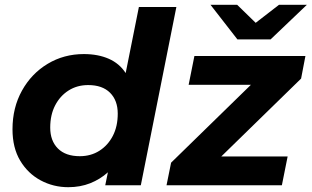

<svg xmlns="http://www.w3.org/2000/svg" viewBox="-20 -771 1297 799"><path d="M264 8Q202 8 149 -20.5Q96 -49 64 -102.5Q32 -156 32 -233Q32 -323 71.5 -394Q111 -465 178.5 -505.5Q246 -546 329 -546Q388 -546 432.5 -526.5Q477 -507 503 -467L558 -742H714L566 0H418L429 -54Q397 -25 355.5 -8.5Q314 8 264 8ZM312 -121Q358 -121 393.5 -143.5Q429 -166 449.5 -205.5Q470 -245 470 -298Q470 -353 438 -385Q406 -417 347 -417Q301 -417 265.5 -394.5Q230 -372 209.5 -332.5Q189 -293 189 -240Q189 -185 221 -153Q253 -121 312 -121ZM673 0 692 -94 1024 -418H765L789 -538H1251L1233 -444L901 -120H1177L1153 0ZM968 -607 856 -751H967L1044 -676L1141 -751H1257L1106 -607Z"/></svg>

Font: Montserrat
Style: Bold Italic
Weight: 700
Italic angle: -11.3°
Designer: Julieta Ulanovsky
Foundry: Julieta Ulanovsky
Version: Version 9.000; ttfautohint (v1.8.4.7-5d5b)